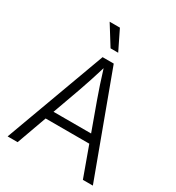

<svg xmlns="http://www.w3.org/2000/svg" viewBox="-218 -1072 1102 1203"><g transform="rotate(30 332.5 -471.0)"><path d="M23.9 0 291 -727.5H371.6L640.6 0H568.4L395.5 -476.6Q380.9 -516.6 363.5 -569.1Q346.2 -621.6 323.2 -695.8H338.9Q316.4 -621.1 298.8 -568.1Q281.2 -515.1 267.6 -476.6L96.2 0ZM148.9 -216.3V-277.3H515.6V-216.3ZM306.6 -800.3 218.3 -941.9H292.5L361.8 -800.3Z"/></g></svg>

Font: Inter 18pt Light
Style: Regular
Weight: 300
Designer: Rasmus Andersson
Foundry: rsms
Version: Version 4.001;git-66647c0bb